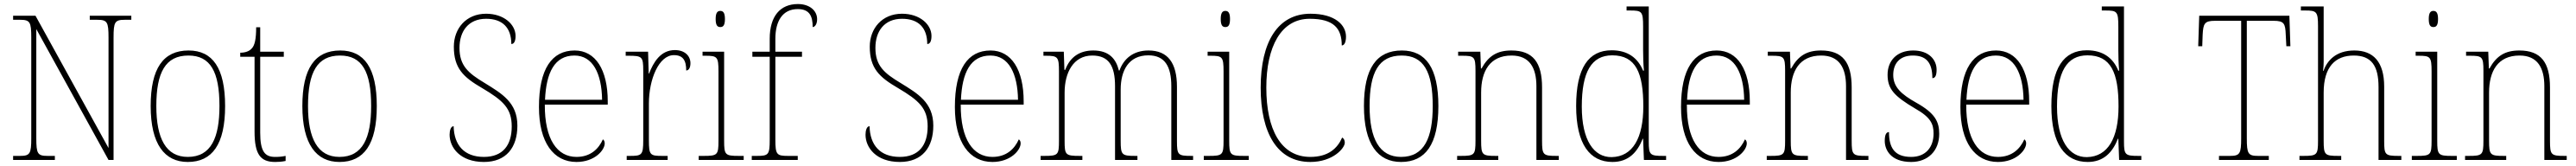

<svg xmlns="http://www.w3.org/2000/svg" viewBox="-20 -792 12771 822"><path d="M45 0H252V-20H216C166 -20 160 -31 160 -108V-648L518 0H543V-606C543 -683 549 -694 599 -694H631V-714H425V-694H462C512 -694 518 -683 518 -606V-59L156 -714H45V-694H79C129 -694 135 -683 135 -606V-108C135 -31 129 -20 79 -20H45Z M911 10C1032 10 1096 -77 1096 -267C1096 -455 1034 -542 915 -542C789 -542 727 -453 727 -267C727 -78 796 10 911 10ZM911 -15C803 -15 755 -106 755 -267C755 -433 800 -517 914 -517C1023 -517 1068 -437 1068 -267C1068 -111 1027 -15 911 -15Z M1344 10C1360 10 1377 9 1396 5V-20C1376 -16 1363 -15 1343 -15C1292 -15 1270 -44 1270 -135V-511H1387V-536H1270V-657H1250C1250 -599 1243 -567 1228 -552C1217 -539 1197 -531 1171 -531V-511H1242V-141C1242 -29 1270 10 1344 10Z M1663 10C1784 10 1848 -77 1848 -267C1848 -455 1786 -542 1667 -542C1541 -542 1479 -453 1479 -267C1479 -78 1548 10 1663 10ZM1663 -15C1555 -15 1507 -106 1507 -267C1507 -433 1552 -517 1666 -517C1775 -517 1820 -437 1820 -267C1820 -111 1779 -15 1663 -15Z M2379 10C2490 10 2545 -62 2545 -170C2545 -285 2467 -329 2383 -381C2301 -430 2258 -467 2258 -555C2258 -637 2302 -699 2390 -699C2470 -699 2515 -656 2515 -574C2528 -574 2536 -587 2536 -614C2536 -671 2478 -724 2390 -724C2291 -724 2230 -651 2230 -561C2230 -454 2277 -410 2370 -356C2475 -294 2517 -255 2517 -166C2517 -73 2473 -15 2379 -15C2281 -15 2231 -74 2229 -167C2215 -167 2209 -146 2209 -125C2209 -61 2262 10 2379 10Z M2838 10C2929 10 2978 -49 2978 -82C2978 -93 2974 -98 2969 -102C2948 -55 2908 -15 2838 -15C2743 -15 2680 -101 2681 -274H2993V-290C2993 -447 2932 -542 2829 -542C2716 -542 2652 -451 2652 -262C2652 -87 2724 10 2838 10ZM2965 -298H2682C2688 -432 2729 -517 2828 -517C2919 -517 2963 -428 2965 -298Z M3087 0H3290V-20H3264C3203 -20 3197 -24 3197 -97V-280C3197 -398 3246 -519 3321 -519C3366 -519 3382 -493 3382 -443C3396 -443 3403 -459 3403 -479C3403 -515 3375 -544 3326 -544C3254 -544 3219 -482 3198 -428H3196L3193 -536H3082V-516H3094C3164 -516 3169 -512 3169 -441V-97C3169 -24 3162 -20 3102 -20H3087Z M3551 -658C3565 -658 3574 -666 3574 -698C3574 -729 3565 -738 3551 -738C3537 -738 3528 -729 3528 -698C3528 -666 3537 -658 3551 -658ZM3444 0H3667V-20H3643C3575 -20 3570 -25 3570 -95V-536H3463V-516H3477C3536 -516 3542 -511 3542 -438V-95C3542 -25 3537 -20 3469 -20H3444Z M3707 0H3935V-20H3887C3831 -20 3824 -26 3824 -100V-511H3956V-536H3824V-600C3824 -688 3860 -747 3935 -747C3995 -747 4009 -710 4009 -658C4019 -658 4031 -671 4031 -697C4031 -739 3994 -772 3936 -772C3848 -772 3796 -712 3796 -600V-536H3710V-511H3796V-100C3796 -26 3790 -20 3733 -20H3707Z M4441 10C4552 10 4607 -62 4607 -170C4607 -285 4529 -329 4445 -381C4363 -430 4320 -467 4320 -555C4320 -637 4364 -699 4452 -699C4532 -699 4577 -656 4577 -574C4590 -574 4598 -587 4598 -614C4598 -671 4540 -724 4452 -724C4353 -724 4292 -651 4292 -561C4292 -454 4339 -410 4432 -356C4537 -294 4579 -255 4579 -166C4579 -73 4535 -15 4441 -15C4343 -15 4293 -74 4291 -167C4277 -167 4271 -146 4271 -125C4271 -61 4324 10 4441 10Z M4900 10C4991 10 5040 -49 5040 -82C5040 -93 5036 -98 5031 -102C5010 -55 4970 -15 4900 -15C4805 -15 4742 -101 4743 -274H5055V-290C5055 -447 4994 -542 4891 -542C4778 -542 4714 -451 4714 -262C4714 -87 4786 10 4900 10ZM5027 -298H4744C4750 -432 4791 -517 4890 -517C4981 -517 5025 -428 5027 -298Z M5139 0H5346V-20H5333C5262 -20 5258 -25 5258 -95V-334C5258 -431 5301 -517 5395 -517C5477 -517 5508 -466 5508 -365V0H5619V-20H5609C5541 -20 5536 -25 5536 -95V-349C5536 -442 5575 -518 5673 -518C5755 -518 5787 -463 5787 -365V0H5895V-20H5888C5820 -20 5815 -24 5815 -93V-362C5815 -480 5770 -542 5674 -542C5598 -542 5551 -501 5530 -443H5527C5513 -500 5479 -542 5400 -542C5334 -542 5285 -511 5261 -446H5257L5254 -536H5153V-516H5165C5225 -516 5230 -510 5230 -438V-95C5230 -25 5226 -20 5157 -20H5139Z M6055 -658C6069 -658 6078 -666 6078 -698C6078 -729 6069 -738 6055 -738C6041 -738 6032 -729 6032 -698C6032 -666 6041 -658 6055 -658ZM5948 0H6171V-20H6147C6079 -20 6074 -25 6074 -95V-536H5967V-516H5981C6040 -516 6046 -511 6046 -438V-95C6046 -25 6041 -20 5973 -20H5948Z M6476 10C6589 10 6647 -59 6647 -85C6647 -97 6643 -106 6634 -111C6611 -58 6566 -15 6476 -15C6329 -15 6258 -153 6258 -358C6258 -561 6331 -699 6473 -699C6594 -699 6632 -650 6632 -567C6645 -567 6653 -583 6653 -611C6653 -668 6599 -724 6477 -724C6316 -724 6230 -586 6230 -358C6230 -133 6313 10 6476 10Z M6926 10C7047 10 7111 -77 7111 -267C7111 -455 7049 -542 6930 -542C6804 -542 6742 -453 6742 -267C6742 -78 6811 10 6926 10ZM6926 -15C6818 -15 6770 -106 6770 -267C6770 -433 6815 -517 6929 -517C7038 -517 7083 -437 7083 -267C7083 -111 7042 -15 6926 -15Z M7204 0H7408V-20H7396C7328 -20 7323 -25 7323 -95V-334C7323 -439 7366 -517 7474 -517C7564 -517 7597 -455 7597 -365V0H7708V-20H7697C7630 -20 7625 -25 7625 -95V-359C7625 -483 7580 -542 7473 -542C7403 -542 7360 -516 7325 -453H7322L7319 -536H7209V-516H7228C7289 -516 7295 -511 7295 -442V-95C7295 -25 7290 -20 7222 -20H7204Z M7974 10C8053 10 8097 -37 8124 -105H8126L8130 0H8240V-20H8226C8160 -20 8154 -25 8154 -91V-760H8044V-740H8061C8120 -740 8126 -736 8126 -660V-543C8126 -513 8127 -477 8130 -442H8126C8100 -505 8050 -543 7970 -543C7855 -543 7794 -455 7794 -267C7794 -78 7862 10 7974 10ZM7970 -14C7882 -13 7822 -97 7822 -264C7822 -436 7870 -518 7973 -518C8090 -518 8127 -431 8127 -265C8127 -109 8075 -16 7970 -14Z M8500 10C8591 10 8640 -49 8640 -82C8640 -93 8636 -98 8631 -102C8610 -55 8570 -15 8500 -15C8405 -15 8342 -101 8343 -274H8655V-290C8655 -447 8594 -542 8491 -542C8378 -542 8314 -451 8314 -262C8314 -87 8386 10 8500 10ZM8627 -298H8344C8350 -432 8391 -517 8490 -517C8581 -517 8625 -428 8627 -298Z M8739 0H8943V-20H8931C8863 -20 8858 -25 8858 -95V-334C8858 -439 8901 -517 9009 -517C9099 -517 9132 -455 9132 -365V0H9243V-20H9232C9165 -20 9160 -25 9160 -95V-359C9160 -483 9115 -542 9008 -542C8938 -542 8895 -516 8860 -453H8857L8854 -536H8744V-516H8763C8824 -516 8830 -511 8830 -442V-95C8830 -25 8825 -20 8757 -20H8739Z M9455 10C9538 10 9594 -45 9594 -129C9594 -189 9574 -231 9481 -283C9406 -325 9366 -361 9366 -421C9366 -475 9396 -517 9463 -517C9526 -517 9560 -486 9560 -405C9575 -405 9581 -420 9581 -447C9581 -495 9544 -542 9465 -542C9386 -542 9338 -493 9338 -422C9338 -351 9371 -316 9474 -255C9552 -211 9566 -178 9566 -131C9566 -63 9527 -15 9455 -15C9372 -15 9345 -61 9345 -138C9331 -138 9324 -124 9324 -94C9324 -50 9354 10 9455 10Z M9885 10C9976 10 10025 -49 10025 -82C10025 -93 10021 -98 10016 -102C9995 -55 9955 -15 9885 -15C9790 -15 9727 -101 9728 -274H10040V-290C10040 -447 9979 -542 9876 -542C9763 -542 9699 -451 9699 -262C9699 -87 9771 10 9885 10ZM10012 -298H9729C9735 -432 9776 -517 9875 -517C9966 -517 10010 -428 10012 -298Z M10330 10C10409 10 10453 -37 10480 -105H10482L10486 0H10596V-20H10582C10516 -20 10510 -25 10510 -91V-760H10400V-740H10417C10476 -740 10482 -736 10482 -660V-543C10482 -513 10483 -477 10486 -442H10482C10456 -505 10406 -543 10326 -543C10211 -543 10150 -455 10150 -267C10150 -78 10218 10 10330 10ZM10326 -14C10238 -13 10178 -97 10178 -264C10178 -436 10226 -518 10329 -518C10446 -518 10483 -431 10483 -265C10483 -109 10431 -16 10326 -14Z M10981 0H11228V-20H11175C11125 -20 11119 -31 11119 -108V-689H11252C11304 -689 11310 -675 11312 -620L11315 -563H11335L11330 -714H10883L10878 -563H10898L10900 -620C10903 -675 10909 -689 10961 -689H11091V-108C11091 -31 11085 -20 11035 -20H10981Z M11380 0H11587V-20H11573C11505 -20 11500 -25 11500 -95V-334C11500 -460 11557 -517 11649 -517C11737 -517 11772 -466 11772 -361V0H11885V-20H11871C11804 -20 11800 -26 11800 -94V-363C11800 -486 11746 -542 11652 -542C11560 -542 11517 -491 11499 -441H11497C11499 -455 11500 -472 11500 -487V-760H11387V-740H11409C11465 -740 11472 -734 11472 -663V-95C11472 -25 11467 -20 11399 -20H11380Z M12044 -658C12058 -658 12067 -666 12067 -698C12067 -729 12058 -738 12044 -738C12030 -738 12021 -729 12021 -698C12021 -666 12030 -658 12044 -658ZM11937 0H12160V-20H12136C12068 -20 12063 -25 12063 -95V-536H11956V-516H11970C12029 -516 12035 -511 12035 -438V-95C12035 -25 12030 -20 11962 -20H11937Z M12201 0H12405V-20H12393C12325 -20 12320 -25 12320 -95V-334C12320 -439 12363 -517 12471 -517C12561 -517 12594 -455 12594 -365V0H12705V-20H12694C12627 -20 12622 -25 12622 -95V-359C12622 -483 12577 -542 12470 -542C12400 -542 12357 -516 12322 -453H12319L12316 -536H12206V-516H12225C12286 -516 12292 -511 12292 -442V-95C12292 -25 12287 -20 12219 -20H12201Z"/></svg>

Font: Noto Serif SemiCondensed Thin
Style: Regular
Weight: 100
Width: 4
Designer: Monotype Design Team
Foundry: Monotype Imaging Inc.
Version: Version 2.015